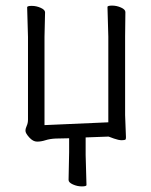

<svg xmlns="http://www.w3.org/2000/svg" viewBox="-20 -498 540 686"><path d="M227 -4 179 -3Q158 -2 142.5 3Q127 8 112.5 8Q98 8 84.5 -7Q71 -22 71 -30.5Q71 -39 75.5 -48.5Q80 -58 80 -71V-366L77 -472Q77 -477 93.5 -477Q110 -477 125.5 -470Q141 -463 141 -454L139 -366V-51L367 -61V-367L364 -473Q364 -478 380.5 -478Q397 -478 412.5 -471Q428 -464 428 -455L427 -367V-87L430 -8Q430 -3 429 0Q426 3 415 3Q404 3 387 -3L368 -10L286 -7V56L289 163Q289 168 272.5 168Q256 168 240.5 161Q225 154 225 145L227 46V1Z"/></svg>

Font: Moon Stars Kai T HW Light
Style: Regular
Weight: 300
Designer: GuiWonder
Version: Version 1.101